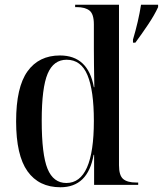

<svg xmlns="http://www.w3.org/2000/svg" viewBox="-20 -780 687 810"><path d="M541 -613Q564 -690 575 -760H647V-750Q632 -717 604.5 -676Q577 -635 551 -600H541ZM235 10Q144 10 96 -57.5Q48 -125 48 -268Q48 -412 96 -479Q144 -546 233 -546Q352 -546 376 -412H378Q377 -464 376.5 -506Q376 -548 376 -575V-677Q376 -721 357.5 -735.5Q339 -750 303 -750H297V-760H482V-83Q482 -40 499.5 -25Q517 -10 554 -10H563V0H377V-127H375Q351 10 235 10ZM260 -8Q376 -8 376 -270Q376 -398 349 -463Q322 -528 261 -528Q206 -528 181 -469Q156 -410 156 -271Q156 -128 180.5 -68Q205 -8 260 -8Z"/></svg>

Font: Noto Serif Display SemiCondensed Medium
Style: Regular
Weight: 500
Width: 4
Designer: Monotype Design Team
Foundry: Monotype Imaging Inc.
Version: Version 2.009